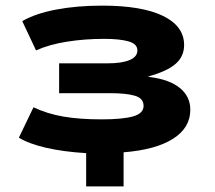

<svg xmlns="http://www.w3.org/2000/svg" viewBox="-20 -534 763 682"><path d="M286 128V10Q205 5 144 -9Q83 -23 47 -45L99 -153Q147 -130 204.5 -120Q262 -110 341 -110Q415 -110 452.5 -120.5Q490 -131 490 -158Q490 -185 459 -194Q428 -203 372 -203H190V-309H362Q412 -309 440 -320.5Q468 -332 468 -355Q468 -378 436.5 -387Q405 -396 350 -396Q281 -396 218 -386Q155 -376 108 -355L59 -459Q106 -486 179.5 -500Q253 -514 343 -514Q484 -514 559 -477.5Q634 -441 634 -374Q634 -333 603 -306.5Q572 -280 505 -262L515 -260Q583 -251 619.5 -221Q656 -191 656 -144Q656 -80 594.5 -41Q533 -2 419 7V128Z"/></svg>

Font: Nunito Sans 7pt Expanded ExtraBold
Style: Regular
Weight: 800
Width: 7
Designer: Vernon Adams
Foundry: Vernon Adams
Version: Version 3.101;gftools[0.9.27]